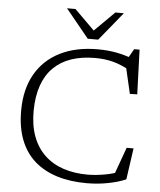

<svg xmlns="http://www.w3.org/2000/svg" viewBox="-60 -964 855 1026"><g transform="rotate(5 367.0 -451.0)"><path d="M444 -36Q486.5 -36 536.2 -44.8Q586 -53.5 626 -72L579 -28L640 -197H677L653 -29Q613.5 -11.5 557.8 -0.8Q502 10 444 10Q354 10 283 -12.2Q212 -34.5 162.2 -78.8Q112.5 -123 86.5 -190.5Q60.5 -258 61 -348Q61.5 -462 107.8 -542.5Q154 -623 239 -665.5Q324 -708 440 -708Q495.5 -708 542.5 -698.8Q589.5 -689.5 632.5 -673L602.5 -670L634 -725.5H663L671.5 -486.5L632 -485.5L593 -653L625.5 -607.5Q572 -637 527.8 -648.8Q483.5 -660.5 430.5 -660.5Q359 -660.5 303.2 -641.5Q247.5 -622.5 208.5 -584.2Q169.5 -546 149 -488.2Q128.5 -430.5 127.5 -352.5Q127 -272.5 149.5 -213Q172 -153.5 214.2 -114Q256.5 -74.5 314.8 -55.2Q373 -36 444 -36ZM419.5 -796.5H400.5L517 -912H562.5L438 -759.5H382L257.5 -912H303Z"/></g></svg>

Font: Newsreader 9pt Light
Style: Regular
Weight: 300
Designer: Hugues Gentile
Foundry: Production Type
Version: Version 1.003